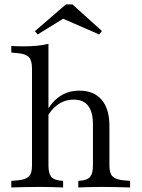

<svg xmlns="http://www.w3.org/2000/svg" viewBox="-20 -826 624 846"><path d="M157.3 -2.4Q119.4 -2.4 89.9 -1.6Q60.5 -0.8 29.8 0V-29L58.9 -31.5Q93.5 -34.7 107.3 -48.4Q121 -62.1 121 -96.8V-206.5H193.5V-96.8Q193.5 -62.1 205.6 -47.2Q217.7 -32.3 249.2 -29.8L258.1 -29V0Q233.9 -0.8 210.1 -1.6Q186.3 -2.4 157.3 -2.4ZM389.5 -206.5V-278.2Q389.5 -332.3 368.5 -359.7Q347.6 -387.1 304.8 -387.1Q262.1 -387.1 228.2 -360.1Q194.4 -333.1 171 -277.4L166.9 -294.4Q191.9 -360.5 232.7 -393.5Q273.4 -426.6 329.8 -426.6Q393.5 -426.6 427.8 -386.3Q462.1 -346 462.1 -271.8V-206.5ZM425.8 -2.4Q396.8 -2.4 373 -1.6Q349.2 -0.8 325 0V-29L333.9 -29.8Q365.3 -32.3 377.4 -47.2Q389.5 -62.1 389.5 -96.8V-206.5H462.1V-96.8Q462.1 -62.1 476.2 -48.4Q490.3 -34.7 524.2 -31.5L553.2 -29V0Q522.6 -0.8 493.1 -1.6Q463.7 -2.4 425.8 -2.4ZM121 -206.5V-524.2Q121 -559.7 107.3 -574.2Q93.5 -588.7 57.3 -591.9L29.8 -594.4V-623.4Q45.2 -622.6 57.7 -622.2Q70.2 -621.8 83.9 -621.8Q116.9 -621.8 144.8 -624.6Q172.6 -627.4 193.5 -633.1V-623.4V-206.5ZM146 -674.2 133.9 -688.7 270.2 -806.5H299.2L429 -689.5L416.9 -674.2L232.3 -754.8L283.1 -758.9Z"/></svg>

Font: Playfair 5pt SemiExpanded Light Light
Style: Regular
Weight: 300
Version: Version 2.203